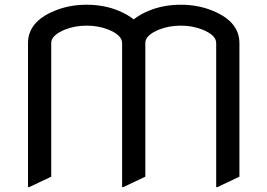

<svg xmlns="http://www.w3.org/2000/svg" viewBox="-20 -767 1124 807"><path d="M97.7 19.5V-585.9Q97.7 -675.3 208.5 -721.2Q270.5 -747.1 344.2 -747.1Q418.5 -747.1 480 -721.2Q517.1 -705.6 542 -685.5Q566.9 -705.6 604 -721.2Q665.5 -747.1 739.7 -747.1Q813.5 -747.1 875.5 -721.2Q986.3 -675.3 986.3 -585.9V-24.4L893.6 19.5H888.7V-585.9Q888.7 -619.6 829.6 -643.1Q788.6 -659.2 739.7 -659.2Q690.9 -659.2 649.9 -643.1Q590.8 -619.6 590.8 -585.9V-24.4L498 19.5H493.2V-585.9Q493.2 -619.6 434.1 -643.1Q393.1 -659.2 344.2 -659.2Q295.4 -659.2 254.4 -643.1Q195.3 -619.6 195.3 -585.9V-24.4L102.5 19.5Z"/></svg>

Font: Nova Flat
Style: Book
Weight: 400
Version: Version 2.000